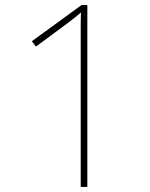

<svg xmlns="http://www.w3.org/2000/svg" viewBox="-20 -734 591 754"><path d="M297 -563Q297 -606 297 -635.5Q297 -665 298 -685Q286 -675 274.5 -665.5Q263 -656 244 -642L121 -551L105 -572L300 -714H323V0H297Z"/></svg>

Font: Noto Sans Oriya Thin
Style: Regular
Weight: 100
Designer: Amélie Bonet and Sol Matas
Foundry: Google LLC
Version: Version 2.006; ttfautohint (v1.8.4.7-5d5b)